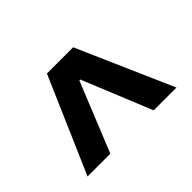

<svg xmlns="http://www.w3.org/2000/svg" viewBox="-130 -705 745 745"><g transform="rotate(45 243.0 -332.0)"><path d="M440 -88 46 -259V-403L440 -576V-451L154 -334V-329L440 -213Z"/></g></svg>

Font: Bricolage Grotesque 96pt SemiBold
Style: Regular
Weight: 600
Designer: Mathieu Triay
Foundry: Atelier Triay
Version: Version 1.001; ttfautohint (v1.8.4.7-5d5b);gftools[0.9.33.de